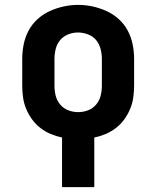

<svg xmlns="http://www.w3.org/2000/svg" viewBox="-20 -561 640 786"><path d="M234 205V2Q210 -3 187.5 -12.5Q165 -22 145.5 -37Q126 -52 111.5 -72Q97 -92 87.5 -114.5Q78 -137 74.5 -161.5Q71 -186 71 -210V-320Q71 -350 77 -379.5Q83 -409 97 -435.5Q111 -462 133.5 -482.5Q156 -503 183.5 -515.5Q211 -528 240.5 -534.5Q270 -541 300 -541Q330 -541 359.5 -534.5Q389 -528 416.5 -515.5Q444 -503 466.5 -482.5Q489 -462 503 -435.5Q517 -409 523 -379.5Q529 -350 529 -320V-210Q529 -186 525.5 -161.5Q522 -137 512.5 -114.5Q503 -92 488.5 -72Q474 -52 454.5 -37Q435 -22 412.5 -12.5Q390 -3 366 2V205ZM300 -102Q321 -102 340.5 -109.5Q360 -117 373.5 -133Q387 -149 392 -169Q397 -189 397 -210V-320Q397 -341 391.5 -361.5Q386 -382 373 -397.5Q360 -413 339.5 -420.5Q319 -428 299 -428Q278 -428 258.5 -420Q239 -412 226 -396.5Q213 -381 208 -360.5Q203 -340 203 -320V-210Q203 -189 208 -169Q213 -149 226.5 -133Q240 -117 259.5 -109.5Q279 -102 300 -102Z"/></svg>

Font: Iosevka Curly XBdEx
Style: Regular
Weight: 800
Width: 7
Monospace: yes
Designer: Belleve Invis
Foundry: Belleve Invis
Version: Version 11.1.0; ttfautohint (v1.8.3)